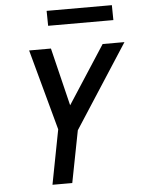

<svg xmlns="http://www.w3.org/2000/svg" viewBox="-58 -902 694 947"><g transform="rotate(-5 289.0 -428.5)"><path d="M163 0 215 -270 106 -670H214L284 -383L470 -670H578L311 -257L261 0ZM533 -783H210L209 -857H532Z"/></g></svg>

Font: Lode Dark Term
Style: Bold Italic
Weight: 700
Italic angle: -11°
Monospace: yes
Designer: Belleve Invis
Foundry: Belleve Invis
Version: Version 29.2.0